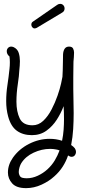

<svg xmlns="http://www.w3.org/2000/svg" viewBox="-20 -693 459 993"><path d="M115 280Q65 280 43 255.5Q21 231 21 199Q21 159 47 122Q79 77 130.5 51Q182 25 237 25Q271 25 301 35Q307 6 309 -22Q311 -50 311 -76Q311 -94 310.5 -111Q310 -128 309 -144Q296 -109 274 -74.5Q252 -40 220 -17Q188 6 145 6Q99 6 67.5 -16.5Q36 -39 22 -91Q12 -128 12 -170Q12 -211 18.5 -253.5Q25 -296 29 -336Q30 -344 30.5 -353Q31 -362 31 -370Q31 -378 30.5 -386Q30 -394 29 -401Q15 -412 15 -428Q15 -438 21.5 -445Q28 -452 38 -452Q44 -452 51 -449Q71 -439 77 -419Q83 -399 83 -377Q83 -364 82 -352.5Q81 -341 80 -331Q79 -303 72 -257Q65 -211 65 -167Q65 -116 82 -80.5Q99 -45 148 -45Q179 -45 203.5 -68Q228 -91 246.5 -126.5Q265 -162 277.5 -198Q290 -234 296 -261.5Q302 -289 303 -296Q304 -306 304.5 -329.5Q305 -353 305.5 -377.5Q306 -402 306 -411Q307 -430 314.5 -441Q322 -452 337 -452Q353 -452 358 -442Q363 -432 363 -421Q363 -410 362 -397.5Q361 -385 360 -374Q360 -362 359.5 -338.5Q359 -315 359 -291Q359 -267 359 -250Q359 -233 359 -233Q359 -204 360 -172Q361 -140 361 -108Q361 -67 358.5 -25.5Q356 16 348 57Q360 65 367 74Q373 83 373 92Q373 102 367 110Q361 118 350 118Q342 118 332 111Q322 141 304.5 168.5Q287 196 261 219Q234 244 195 262Q156 280 115 280ZM118 229Q147 229 175 216Q203 203 225 183Q248 162 263 137Q278 112 288 85Q284 83 279.5 82Q275 81 270 80Q255 77 239 77Q196 77 154 96.5Q112 116 90 151Q85 159 81 172Q77 185 77 197Q77 207 82 216Q87 225 98 227Q103 228 108 228.5Q113 229 118 229ZM159 -546Q152 -546 147 -552Q142 -558 142 -565Q142 -576 150 -581L276 -668Q283 -673 291 -673Q301 -673 307.5 -666Q314 -659 314 -649Q314 -634 300 -627L170 -549Q168 -548 165 -547Q162 -546 159 -546Z"/></svg>

Font: Twinkle Star
Style: Regular
Weight: 400
Designer: Robert E. Leuschke
Foundry: Robert E. Leuschke
Version: Version 2.010; ttfautohint (v1.8.3)